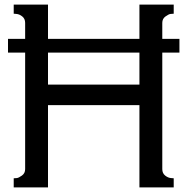

<svg xmlns="http://www.w3.org/2000/svg" viewBox="-20 -820 820 840"><path d="M690 -650H765V-590H690V-80Q690 -62 702.5 -52Q715 -42 728 -41L740 -40V0H590V-360H190V0H40V-40Q46 -40 54 -41Q62 -42 76 -52Q90 -62 90 -80V-590H15V-650H90V-720Q90 -738 77.5 -748Q65 -758 52 -759L40 -760V-800H190V-650H590V-800H740V-760Q734 -760 726 -759Q718 -758 704 -748Q690 -738 690 -720ZM590 -450V-590H190V-450Z"/></svg>

Font: Laverick
Style: Regular
Weight: 400
Designer: Daniel Pimley
Foundry: Daniel Pimley
Version: Version 1.000;PS 001.001;hotconv 1.0.56